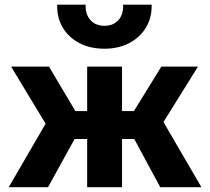

<svg xmlns="http://www.w3.org/2000/svg" viewBox="-20 -784 878 804"><path d="M345 0V-202H204.5V-319H345V-505H491V-319H630V-202H491V0ZM16.5 0 171 -266 26.5 -505H185L327.5 -265.5L181 0ZM651 0 508 -265.5 655.5 -505H809L664.5 -273L823.5 0ZM417.5 -580Q357.5 -580 312.5 -603.5Q267.5 -627 242.8 -668.5Q218 -710 219.5 -764.5H338.5Q337 -724.5 358.5 -700.2Q380 -676 417.5 -676Q455 -676 476.2 -700.2Q497.5 -724.5 495.5 -764.5H615Q616.5 -711 591.5 -669.2Q566.5 -627.5 521.5 -603.8Q476.5 -580 417.5 -580Z"/></svg>

Font: Geologica SemiBold
Style: Regular
Weight: 600
Designer: Sindre Bremnes, Frode Helland
Foundry: Monokrom Skriftforlag AS
Version: Version 1.010;gftools[0.9.28]